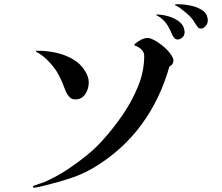

<svg xmlns="http://www.w3.org/2000/svg" viewBox="-20 -842 1040 900"><path d="M396 -456Q396 -425 379.5 -400.5Q363 -376 333 -376Q315 -376 303.5 -389.5Q292 -403 285 -422Q272 -459 255 -491Q238 -523 211 -551Q198 -565 183 -577.5Q168 -590 150 -599Q146 -602 150 -604Q152 -604 156 -604Q160 -604 163 -604Q200 -604 242 -595Q284 -586 321.5 -564.5Q359 -543 380 -507Q387 -496 391.5 -483Q396 -470 396 -456ZM793 -558Q793 -540 774 -530Q731 -377 642.5 -257Q554 -137 421 -57Q369 -26 310 -6.5Q251 13 192 27Q179 30 167 33Q155 36 140 38Q137 39 135 34.5Q133 30 137 29Q148 25 163 20Q178 15 189 11Q218 -2 245.5 -17Q273 -32 300 -50Q344 -79 387 -114Q430 -149 465 -189Q512 -241 555.5 -304.5Q599 -368 627.5 -438Q656 -508 656 -580Q656 -597 643 -610Q630 -623 613 -628Q606 -630 612 -636Q645 -664 672 -664Q683 -664 700 -655.5Q717 -647 735 -633Q758 -616 775.5 -594Q793 -572 793 -558ZM845 -696Q847 -679 836.5 -668Q826 -657 812 -657Q802 -657 795.5 -666Q789 -675 785 -684Q778 -702 768 -719Q758 -736 744 -749Q733 -760 722 -766Q721 -767 718.5 -768Q716 -769 714 -770Q712 -771 712.5 -772.5Q713 -774 715 -774Q739 -774 768 -766Q797 -758 819.5 -741Q842 -724 845 -696ZM954 -746Q954 -731 943.5 -719.5Q933 -708 922 -708Q913 -708 907.5 -714.5Q902 -721 897 -729Q884 -752 867.5 -768Q851 -784 832 -798Q821 -808 806 -815Q805 -815 804.5 -815.5Q804 -816 803 -816Q797 -820 805 -822Q809 -822 814 -822Q819 -822 820 -822Q844 -822 875 -815.5Q906 -809 929.5 -793Q953 -777 954 -746Z"/></svg>

Font: Kaisei Tokumin
Style: Regular
Weight: 400
Designer: Font-Kai, 金井和夫
Foundry: KAZUO KANAI
Version: Version 5.003